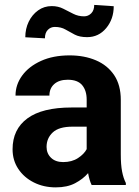

<svg xmlns="http://www.w3.org/2000/svg" viewBox="-20 -768 575 797"><path d="M360.4 0Q351.1 -19 345.7 -49.3Q324.7 -24.9 292 -7.6Q259.3 9.8 211.4 9.8Q161.1 9.8 120.4 -10.7Q79.6 -31.2 55.9 -66.9Q32.2 -102.5 32.2 -148.4Q32.2 -231.4 93.8 -276.6Q155.3 -321.8 276.9 -321.8H339.8V-354.5Q339.8 -392.1 321 -414.6Q302.2 -437 261.2 -437Q225.6 -437 205.3 -419.2Q185.1 -401.4 185.1 -371.1H44.4Q44.4 -416.5 72 -454.3Q99.6 -492.2 150.1 -515.1Q200.7 -538.1 269 -538.1Q330.1 -538.1 378.2 -517.6Q426.3 -497.1 453.9 -456.1Q481.4 -415 481.4 -353.5V-127.4Q481.4 -84 486.8 -56.2Q492.2 -28.3 502.4 -8.3V0ZM242.2 -95.2Q278.3 -95.2 303.7 -111.8Q329.1 -128.4 339.8 -148.9V-242.2H280.8Q224.6 -242.2 199 -218.3Q173.3 -194.3 173.3 -158.2Q173.3 -130.9 191.9 -113Q210.4 -95.2 242.2 -95.2ZM371.1 -747.6 452.1 -742.2Q452.1 -689 420.9 -651.4Q389.6 -613.8 341.8 -613.8Q310.5 -613.8 290.3 -624.3Q270 -634.8 251.7 -645.5Q233.4 -656.2 207.5 -656.2Q190.4 -656.2 178.5 -644Q166.5 -631.8 166.5 -608.9L85 -613.3Q85 -648.4 99.1 -677.7Q113.3 -707 138.2 -724.9Q163.1 -742.7 194.8 -742.7Q221.2 -742.7 242.4 -731.9Q263.7 -721.2 284.2 -710.7Q304.7 -700.2 329.1 -700.2Q346.2 -700.2 358.6 -712.6Q371.1 -725.1 371.1 -747.6Z"/></svg>

Font: Vazirmatn FD
Style: Bold
Weight: 700
Designer: Saber Rastikerdar
Foundry: Saber Rastikerdar
Version: Version 33.001